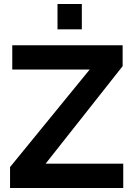

<svg xmlns="http://www.w3.org/2000/svg" viewBox="-20 -935 667 955"><path d="M30 -104 426 -589H41V-710H590V-606L207 -121H593V0H30ZM266 -789V-915H387V-789Z"/></svg>

Font: Raleway
Style: Bold
Weight: 700
Designer: Matt McInerney, Pablo Impallari, Rodrigo Fuenzalida
Foundry: Matt McInerney, Pablo Impallari, Rodrigo Fuenzalida
Version: Version 4.026